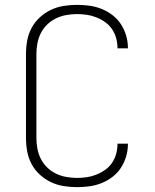

<svg xmlns="http://www.w3.org/2000/svg" viewBox="-20 -763 640 791"><path d="M297 8Q270 8 242 3.5Q214 -1 189 -13Q164 -25 143.5 -44Q123 -63 110 -87.5Q97 -112 92 -139.5Q87 -167 87 -195V-540Q87 -568 92 -595.5Q97 -623 110 -647.5Q123 -672 143.5 -691Q164 -710 189 -722Q214 -734 242 -738.5Q270 -743 297 -743Q323 -743 348.5 -739.5Q374 -736 398 -726.5Q422 -717 443 -701Q464 -685 478 -663.5Q492 -642 499.5 -617Q507 -592 507 -566Q507 -566 507 -565Q507 -564 507 -564H464Q464 -564 464 -564.5Q464 -565 464 -566Q464 -586 458.5 -606Q453 -626 441.5 -643Q430 -660 413 -672Q396 -684 377 -691.5Q358 -699 338 -702Q318 -705 297 -705Q275 -705 253 -701Q231 -697 211 -687.5Q191 -678 174.5 -662Q158 -646 148 -626Q138 -606 134 -584Q130 -562 130 -540V-195Q130 -173 134 -151Q138 -129 148 -109Q158 -89 174.5 -73Q191 -57 211 -47.5Q231 -38 253 -34Q275 -30 297 -30Q318 -30 338 -33Q358 -36 377 -43.5Q396 -51 413 -63Q430 -75 441.5 -92Q453 -109 458.5 -129Q464 -149 464 -169Q464 -170 464 -170.5Q464 -171 464 -171H507Q507 -171 507 -170Q507 -169 507 -169Q507 -143 499.5 -118Q492 -93 478 -71.5Q464 -50 443 -34Q422 -18 398 -8.5Q374 1 348.5 4.5Q323 8 297 8Z"/></svg>

Font: Zed Sans Extralight Extended
Style: Regular
Weight: 200
Width: 7
Designer: Belleve Invis
Foundry: Belleve Invis
Version: Version 1.0.0; ttfautohint (v1.8.4)